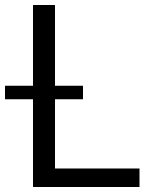

<svg xmlns="http://www.w3.org/2000/svg" viewBox="-43 -748 629 768"><path d="M89 0H515V-74H177V-351H289V-405H177V-728H89V-405H-23V-351H89Z"/></svg>

Font: Wafeq
Style: Regular
Weight: 400
Designer: Rasmus Andersson & Azza Alameddine
Foundry: Google & TypeTogether
Version: Version 3.000;FEAKit 1.0